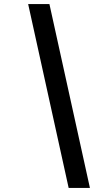

<svg xmlns="http://www.w3.org/2000/svg" viewBox="-20 -720 503 948"><path d="M424 208H319L119 -700H224Z"/></svg>

Font: Red Hat Text Medium
Style: Italic
Weight: 500
Italic angle: -12°
Designer: Pentagram / MCKL
Foundry: Pentagram / MCKL
Version: Version 1.003; Red Hat Text Medium Italic